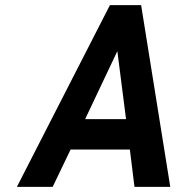

<svg xmlns="http://www.w3.org/2000/svg" viewBox="-20 -731 731 751"><path d="M488 -146 506 0H646L532 -711H410L46 0H186L256 -146ZM313 -265 439 -531 473 -265Z"/></svg>

Font: Asimov
Style: NarIt
Weight: 500
Designer: Google
Version: Version 2.000980; 2014